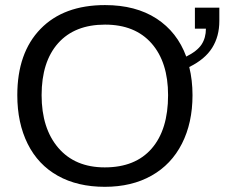

<svg xmlns="http://www.w3.org/2000/svg" viewBox="-20 -718 897 748"><path d="M730 -347.2Q730 -239.3 688.7 -158.2Q647.5 -77.1 570.3 -33.7Q493.2 9.8 388.2 9.8Q282.2 9.8 205.3 -33.2Q128.4 -76.2 87.9 -157.5Q47.4 -238.8 47.4 -347.2Q47.4 -512.2 137.7 -605.2Q228 -698.2 389.2 -698.2Q508.3 -698.2 589.4 -645.8Q670.4 -593.3 705.6 -497.6Q748.5 -519 765.4 -544.9Q782.2 -570.8 782.2 -606.4H739.3V-688H834.5V-636.2Q834.5 -576.2 806.4 -531.5Q778.3 -486.8 717.3 -457Q730 -405.3 730 -347.2ZM634.8 -347.2Q634.8 -475.6 570.6 -548.8Q506.3 -622.1 389.2 -622.1Q271 -622.1 206.5 -549.8Q142.1 -477.5 142.1 -347.2Q142.1 -217.8 207.3 -141.8Q272.5 -65.9 388.2 -65.9Q507.3 -65.9 571 -139.4Q634.8 -212.9 634.8 -347.2Z"/></svg>

Font: Liberation Sans
Style: Regular
Weight: 400
Designer: Steve Matteson
Foundry: Ascender Corporation
Version: Version 2.00.1